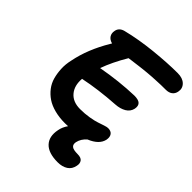

<svg xmlns="http://www.w3.org/2000/svg" viewBox="-253 -807 1196 1196"><g transform="rotate(45 345.0 -209.0)"><path d="M328.1 47.9Q277.8 47.9 235.8 36.9Q193.8 25.9 164.6 6.1Q135.3 -13.7 114 -41.5Q92.8 -69.3 83.5 -103Q74.2 -136.7 72.3 -175.3Q70.3 -213.9 80.1 -255.9Q104 -377 178.2 -501Q179.2 -502.4 181.2 -506.1Q183.1 -509.8 184.1 -511.2Q157.7 -518.6 146.7 -535.9Q135.7 -553.2 140.1 -576.2Q145.5 -610.8 184.1 -621.1Q282.7 -646 399.4 -658Q516.1 -669.9 604 -669.9Q648.4 -669.9 671.6 -647Q694.8 -624 688 -590.8Q684.1 -569.3 668 -556.6Q651.9 -543.9 624 -543.9Q603 -543.9 583 -543.5Q563 -543 542.2 -541.7Q521.5 -540.5 505.6 -539.8Q489.7 -539.1 468.8 -536.9Q447.8 -534.7 436.5 -533.7Q425.3 -532.7 403.6 -529.8Q381.8 -526.9 375.2 -526.1Q368.7 -525.4 346.7 -522.5Q324.7 -519.5 321.8 -519Q267.6 -427.7 240.2 -350.1Q381.3 -376 512.2 -379.9Q549.3 -379.9 563.2 -366Q577.1 -352.1 571.8 -324.2Q564.9 -293 536.4 -276.1Q507.8 -259.3 467.8 -256.8Q324.2 -247.6 208 -223.1Q202.6 -159.2 235.8 -120.1Q269 -81.1 332 -81.1Q373.5 -81.1 411.1 -87.4Q448.7 -93.8 470 -101.1Q491.2 -108.4 510.7 -114.7Q530.3 -121.1 540 -121.1Q565.4 -121.1 576.9 -106Q588.4 -90.8 584 -64Q573.2 -10.3 499 20Q467.8 46.9 460 83Q455.6 106 468.8 116.9Q481.9 127.9 520 127.9Q550.8 127.9 562 143.3Q573.2 158.7 567.9 182.1Q561.5 217.3 534.7 234.6Q507.8 252 467.8 252Q386.2 252 350.3 213.9Q314.5 175.8 328.1 108.9Q333.5 77.6 355 46.9Q350.6 46.9 341.8 47.4Q333 47.9 328.1 47.9Z"/></g></svg>

Font: Shantell Sans Bouncy
Style: Italic
Weight: 600
Italic angle: -11.31°
Designer: Stephen Nixon, Anya Danilova, Shantell Martin
Foundry: Arrow Type
Version: Version 1.006;[9816181b4]